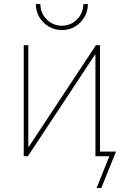

<svg xmlns="http://www.w3.org/2000/svg" viewBox="-20 -768 608 944"><path d="M471.7 0H449.2V-499H446.8L117.2 0H96.7V-545.9H119.1V-46.4H121.6L451.7 -545.9H471.7ZM284.2 -620.1Q248.5 -620.1 219.5 -637.5Q190.4 -654.8 173.3 -683.8Q156.2 -712.9 156.2 -748H178.7Q178.7 -703.6 209.7 -672.6Q240.7 -641.6 284.2 -641.6Q327.6 -641.6 358.6 -672.6Q389.6 -703.6 389.6 -748H412.1Q412.1 -712.9 395 -683.8Q377.9 -654.8 349.1 -637.5Q320.3 -620.1 284.2 -620.1ZM455.1 156.2 517.6 0H456.1V-22.5H550.3L478 156.2Z"/></svg>

Font: Inter Thin
Style: Regular
Weight: 250
Designer: Rasmus Andersson
Foundry: rsms
Version: Version 4.001;git-66647c0bb